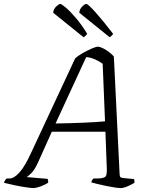

<svg xmlns="http://www.w3.org/2000/svg" viewBox="-52 -958 759 978"><path d="M117 0Q108 0 80.5 -4Q53 -8 22 -14.5Q-9 -21 -32 -27Q-27 -42 -17 -49H-3Q20 -49 48 -80.5Q76 -112 109 -185L331 -661Q344 -673 367.5 -686.5Q391 -700 413.5 -710Q436 -720 447 -720Q457 -720 473 -712Q489 -704 504 -692.5Q519 -681 528 -670L557 -76Q557 -62 560.5 -57Q564 -52 577 -51L630 -46Q632 -44 632.5 -38Q633 -32 633 -27Q619 -18 598 -9Q577 0 563 0Q553 0 532.5 -3Q512 -6 488 -11Q464 -16 443.5 -21Q423 -26 413 -29Q415 -41 425 -49H443Q469 -49 481.5 -55.5Q494 -62 492 -101L485 -287H212L141 -129Q124 -92 107.5 -76Q91 -60 84 -56L190 -47Q192 -44 193 -39Q194 -34 193 -27Q178 -17 155 -8.5Q132 0 117 0ZM231 -329Q303 -330 372.5 -333Q442 -336 483 -340L471 -633Q454 -646 431 -656Q408 -666 387 -667ZM507 -768 352 -893Q353 -911 366.5 -924.5Q380 -938 388 -938Q396 -938 433.5 -896.5Q471 -855 524 -786Q523 -782 517.5 -777Q512 -772 507 -768ZM374 -768 219 -893Q220 -911 234 -924.5Q248 -938 255 -938Q261 -938 283 -919.5Q305 -901 334.5 -866.5Q364 -832 392 -786Q390 -782 385 -777Q380 -772 374 -768Z"/></svg>

Font: Texturina 72pt 72pt ExtraLight
Style: Italic
Weight: 200
Italic angle: -11°
Designer: Guillermo Torres Carreño
Foundry: Omnibus-Type
Version: Version 1.002; ttfautohint (v1.8.3)